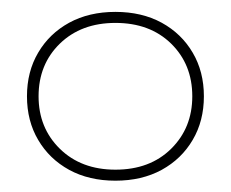

<svg xmlns="http://www.w3.org/2000/svg" viewBox="-20 -780 398 331"><path d="M179 -468.5Q133.5 -468.5 99.2 -487.2Q65 -506 45.8 -538.8Q26.5 -571.5 26.5 -614Q26.5 -656.5 45.8 -689.2Q65 -722 99.2 -740.8Q133.5 -759.5 179 -759.5Q224.5 -759.5 258.8 -740.8Q293 -722 312.2 -689.2Q331.5 -656.5 331.5 -614Q331.5 -571.5 312.2 -538.8Q293 -506 258.8 -487.2Q224.5 -468.5 179 -468.5ZM179 -487.5Q238.5 -487.5 275 -523.5Q311.5 -559.5 311.5 -614Q311.5 -669 275 -704.8Q238.5 -740.5 179 -740.5Q120 -740.5 83.2 -704.8Q46.5 -669 46.5 -614Q46.5 -559.5 83.2 -523.5Q120 -487.5 179 -487.5Z"/></svg>

Font: Hepta Slab ExtraLight ExtraLight
Style: Regular
Weight: 250
Version: Version 1.102